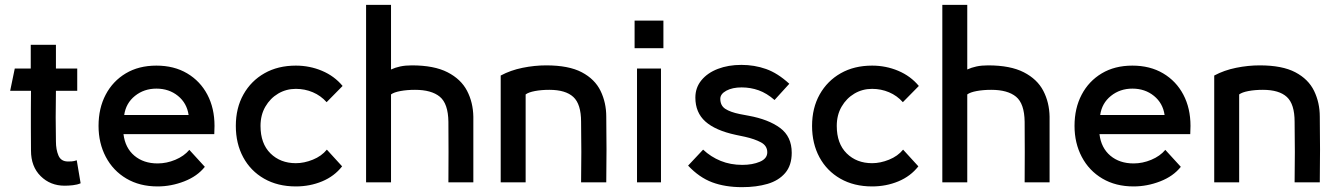

<svg xmlns="http://www.w3.org/2000/svg" viewBox="-20 -753 5521 793"><path d="M247 14Q188 14 148 -25.5Q108 -65 108 -131Q108 -186 107.5 -224.5Q107 -263 107.5 -298Q108 -333 108 -378H22L41 -470H107V-568H211V-470H299V-378H211Q210 -318 210 -268.5Q210 -219 211 -169Q211 -135 221.5 -110.5Q232 -86 261 -86Q268 -86 276.5 -86.5Q285 -87 297 -91L313 4Q299 10 281 12Q263 14 247 14Z M762 -134 826 -64Q795 -25 741 -4Q687 17 631 17Q557 17 502 -15.5Q447 -48 417 -105Q387 -162 387 -233Q387 -306 416.5 -362Q446 -418 499.5 -450Q553 -482 626 -482Q699 -482 753 -450Q807 -418 836.5 -362Q866 -306 866 -233Q866 -224 865.5 -216Q865 -208 865 -199H490Q497 -142 535 -110Q573 -78 631 -78Q668 -78 704 -93Q740 -108 762 -134ZM493 -278H759Q752 -327 715 -357Q678 -387 626 -387Q575 -387 537.5 -357Q500 -327 493 -278Z M1330 -135 1393 -66Q1361 -25 1310.5 -4Q1260 17 1202 17Q1127 17 1071 -15Q1015 -47 984.5 -103.5Q954 -160 954 -233Q954 -307 985.5 -363Q1017 -419 1072.5 -450.5Q1128 -482 1202 -482Q1259 -482 1310 -460.5Q1361 -439 1395 -398L1329 -331Q1305 -358 1272 -372Q1239 -386 1202 -386Q1162 -386 1129 -366.5Q1096 -347 1076 -312.5Q1056 -278 1056 -233Q1056 -160 1097 -119.5Q1138 -79 1202 -79Q1236 -79 1272 -93.5Q1308 -108 1330 -135Z M1595 0H1492V-733H1595V-466Q1612 -474 1633 -478.5Q1654 -483 1681 -483Q1773 -483 1828.5 -454.5Q1884 -426 1909 -378Q1934 -330 1935 -271Q1935 -200 1935 -135.5Q1935 -71 1935 0H1832Q1833 -125 1832 -250Q1831 -325 1796.5 -353.5Q1762 -382 1694 -382Q1661 -382 1634 -377Q1607 -372 1595 -363Z M2151 0H2048V-441Q2089 -463 2138.5 -473Q2188 -483 2236 -483Q2329 -483 2383 -454.5Q2437 -426 2460.5 -377.5Q2484 -329 2484 -271Q2485 -200 2485 -135.5Q2485 -71 2484 0H2380Q2382 -125 2380 -250Q2380 -323 2348 -352.5Q2316 -382 2249 -382Q2216 -382 2189.5 -377Q2163 -372 2151 -363Z M2601 -668H2720V-554H2601ZM2710 -470V0H2611V-470Z M3045 20Q2975 20 2921.5 0Q2868 -20 2822 -69L2884 -135Q2916 -105 2956.5 -88.5Q2997 -72 3046 -72Q3088 -72 3118.5 -85Q3149 -98 3149 -124Q3149 -151 3123 -165Q3097 -179 3057 -188L3019 -196Q2935 -214 2893.5 -251Q2852 -288 2852 -350Q2852 -391 2877 -421.5Q2902 -452 2945 -468.5Q2988 -485 3042 -485Q3096 -485 3144 -468Q3192 -451 3240 -407L3179 -340Q3147 -368 3113.5 -380Q3080 -392 3043 -392Q3005 -392 2980 -378.5Q2955 -365 2955 -345Q2955 -317 2975.5 -303.5Q2996 -290 3035 -282L3072 -275Q3154 -260 3202 -224.5Q3250 -189 3250 -122Q3250 -70 3223 -38.5Q3196 -7 3150 6.5Q3104 20 3045 20Z M3710 -135 3773 -66Q3741 -25 3690.5 -4Q3640 17 3582 17Q3507 17 3451 -15Q3395 -47 3364.5 -103.5Q3334 -160 3334 -233Q3334 -307 3365.5 -363Q3397 -419 3452.5 -450.5Q3508 -482 3582 -482Q3639 -482 3690 -460.5Q3741 -439 3775 -398L3709 -331Q3685 -358 3652 -372Q3619 -386 3582 -386Q3542 -386 3509 -366.5Q3476 -347 3456 -312.5Q3436 -278 3436 -233Q3436 -160 3477 -119.5Q3518 -79 3582 -79Q3616 -79 3652 -93.5Q3688 -108 3710 -135Z M3975 0H3872V-733H3975V-466Q3992 -474 4013 -478.5Q4034 -483 4061 -483Q4153 -483 4208.5 -454.5Q4264 -426 4289 -378Q4314 -330 4315 -271Q4315 -200 4315 -135.5Q4315 -71 4315 0H4212Q4213 -125 4212 -250Q4211 -325 4176.5 -353.5Q4142 -382 4074 -382Q4041 -382 4014 -377Q3987 -372 3975 -363Z M4793 -134 4857 -64Q4826 -25 4772 -4Q4718 17 4662 17Q4588 17 4533 -15.5Q4478 -48 4448 -105Q4418 -162 4418 -233Q4418 -306 4447.5 -362Q4477 -418 4530.5 -450Q4584 -482 4657 -482Q4730 -482 4784 -450Q4838 -418 4867.5 -362Q4897 -306 4897 -233Q4897 -224 4896.5 -216Q4896 -208 4896 -199H4521Q4528 -142 4566 -110Q4604 -78 4662 -78Q4699 -78 4735 -93Q4771 -108 4793 -134ZM4524 -278H4790Q4783 -327 4746 -357Q4709 -387 4657 -387Q4606 -387 4568.5 -357Q4531 -327 4524 -278Z M5098 0H4995V-441Q5036 -463 5085.5 -473Q5135 -483 5183 -483Q5276 -483 5330 -454.5Q5384 -426 5407.5 -377.5Q5431 -329 5431 -271Q5432 -200 5432 -135.5Q5432 -71 5431 0H5327Q5329 -125 5327 -250Q5327 -323 5295 -352.5Q5263 -382 5196 -382Q5163 -382 5136.5 -377Q5110 -372 5098 -363Z"/></svg>

Font: Kreadon Light
Style: Bold
Weight: 600
Designer: Reiya WATANABE
Foundry: StudioGnu
Version: Version 1.003; ttfautohint (v1.8.4.7-5d5b);gftools[0.9.32]